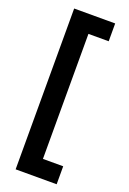

<svg xmlns="http://www.w3.org/2000/svg" viewBox="-183 -871 739 1104"><g transform="rotate(20 187.0 -319.0)"><path d="M68 173V-811H319V-702H195V63H319V173Z"/></g></svg>

Font: DM Sans 18pt
Style: Bold
Weight: 700
Designer: Colophon Foundry, Jonny Pinhorn
Foundry: Colophon Foundry
Version: Version 4.004;gftools[0.9.30]